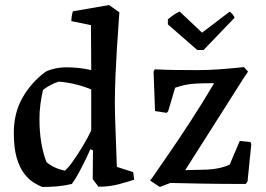

<svg xmlns="http://www.w3.org/2000/svg" viewBox="-20 -732 1060 764"><path d="M148 12Q133 6 113.5 -6Q94 -18 76 -41.5Q58 -65 46.5 -104Q35 -143 35 -204Q35 -283 70 -344Q105 -405 162 -447Q201 -465 251 -464Q270 -464 294 -461.5Q318 -459 343 -453L342 -632L264 -648Q264 -667 270 -687L414 -712L455 -683Q454 -663 451 -624.5Q448 -586 445 -535.5Q442 -485 439.5 -429.5Q437 -374 437 -321Q437 -297 438 -263.5Q439 -230 440.5 -193Q442 -156 443 -123Q444 -90 445 -68L510 -47L514 -17Q490 -9 453 1Q416 11 372 11L349 -19L350 -134L339 -138Q334 -125 321 -98Q308 -71 293 -43.5Q278 -16 266 0Q237 7 207.5 9.5Q178 12 148 12ZM238 -53Q251 -63 271 -91.5Q291 -120 311 -153.5Q331 -187 343 -213V-376Q312 -389 278.5 -397Q245 -405 214 -407Q199 -403 182 -394Q165 -385 151 -374Q145 -348 141 -318.5Q137 -289 137 -259Q137 -159 165 -87Q194 -62 238 -53ZM616 12 577 -14 584 -22Q610 -60 650.5 -118.5Q691 -177 738.5 -250Q786 -323 832 -401Q788 -401 760.5 -399.5Q733 -398 714 -393.5Q695 -389 677 -383L649 -289L643 -283L597 -290L591 -447L596 -456Q641 -454 681 -453.5Q721 -453 762 -453Q810 -453 851.5 -456Q893 -459 951 -465L967 -447L952 -425L717 -55L802 -57Q855 -59 894 -77L934 -171L976 -167L980 -159L965 -10L958 0Q856 0 777.5 -1.5Q699 -3 658 -4ZM765 -533 648 -635V-655Q675 -678 695 -686L784 -602L893 -685Q897 -685 905 -675.5Q913 -666 913 -661L790 -533Z"/></svg>

Font: Labrada Medium
Style: Regular
Weight: 500
Designer: Mercedes Jáuregui
Foundry: Omnibus-Type Team
Version: Version 1.000; ttfautohint (v1.8.4.7-5d5b)